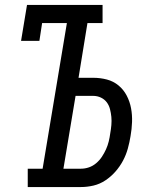

<svg xmlns="http://www.w3.org/2000/svg" viewBox="-20 -755 640 775"><path d="M92 0V-74H152L250 -662H150L139 -590H65L89 -735H394V-662H333L297 -441H356Q385 -441 411.5 -434Q438 -427 458.5 -410Q479 -393 491.5 -369Q504 -345 509 -318Q514 -291 513 -262.5Q512 -234 507 -206Q503 -181 496 -155.5Q489 -130 476.5 -106.5Q464 -83 446 -62.5Q428 -42 405.5 -27Q383 -12 357.5 -6Q332 0 306 0ZM236 -74H306Q323 -74 339 -79.5Q355 -85 368.5 -96.5Q382 -108 391.5 -122.5Q401 -137 408 -152.5Q415 -168 419 -184.5Q423 -201 425 -217Q428 -233 429.5 -250Q431 -267 429.5 -283Q428 -299 424 -314.5Q420 -330 411 -342Q402 -354 387.5 -361Q373 -368 356 -368H285Z"/></svg>

Font: Iosevka Slab Extended Oblique
Style: Regular
Weight: 400
Width: 7
Italic angle: -9°
Monospace: yes
Designer: Belleve Invis
Foundry: Belleve Invis
Version: Version 11.1.0; ttfautohint (v1.8.3)